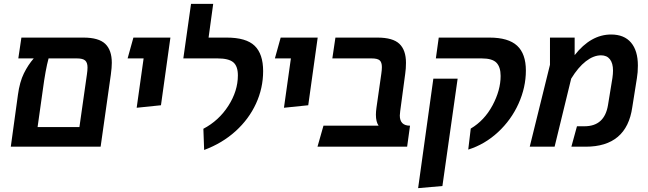

<svg xmlns="http://www.w3.org/2000/svg" viewBox="-20 -761 3361 996"><path d="M560 -435Q560 -411 555 -374L502 0H36L73 -269Q82 -336 104 -380.5Q126 -425 155 -458H75L91 -566H413Q492 -566 526 -533.5Q560 -501 560 -435ZM392 -102 431 -376Q434 -396 434 -411Q434 -436 422 -447Q410 -458 379 -458H232Q216 -400 202 -294L175 -102Z M725 -458H642L672 -566H864L815 -215L689 -202Z M1035 -93Q1115 -135 1164.5 -212Q1214 -289 1214 -370Q1214 -418 1190 -438Q1166 -458 1109 -458H931L971 -741H1086L1062 -566H1156Q1257 -566 1301 -523.5Q1345 -481 1345 -392Q1345 -304 1308 -223.5Q1271 -143 1202 -80.5Q1133 -18 1039 17Z M1489 -458H1406L1436 -566H1628L1579 -215L1453 -202Z M2054 -162Q2054 -109 2107 -109L2092 0H1627L1658 -109H1944Q1930 -129 1930 -166Q1930 -182 1933 -203L1958 -378Q1961 -398 1961 -413Q1961 -438 1949.5 -448Q1938 -458 1908 -458H1704L1720 -566H1938Q2018 -566 2052 -533.5Q2086 -501 2086 -435Q2086 -405 2082 -378L2056 -184Q2054 -168 2054 -162Z M2422 -94Q2493 -136 2535 -214.5Q2577 -293 2577 -367Q2577 -413 2555.5 -435.5Q2534 -458 2479 -458H2241L2256 -566H2519Q2617 -566 2662.5 -524Q2708 -482 2708 -395Q2708 -308 2670 -223.5Q2632 -139 2563.5 -75.5Q2495 -12 2409 15ZM2228 -353H2354L2275 204L2149 215Z M3289 -421Q3289 -385 3284 -356L3260 -205Q3231 0 3018 0H2944L2973 -106H3012Q3116 -106 3134 -216L3157 -357Q3160 -378 3160 -395Q3160 -433 3144 -453.5Q3128 -474 3098 -474Q3059 -474 3019 -443Q2979 -412 2943 -353L2857 0H2728L2833 -425V-566H2961V-475Q3045 -582 3150 -582Q3218 -582 3253.5 -540Q3289 -498 3289 -421Z"/></svg>

Font: FiraGO Medium
Style: Italic
Weight: 500
Italic angle: -8°
Designer: bBox Type GmbH
Foundry: bBox Type GmbH
Version: Version 1.001